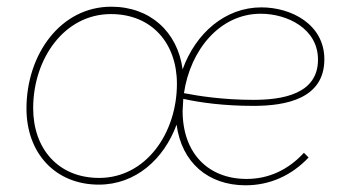

<svg xmlns="http://www.w3.org/2000/svg" viewBox="-20 -546 1033 573"><path d="M275 5C385 5 469 -71 507 -174C522 -61 601 7 713 7C785 7 850 -22 901 -76L887 -90C840 -39 782 -12 716 -12C602 -12 525 -88 525 -215L527 -251C576 -240 648 -230 736 -230C835 -230 948 -252 948 -369C948 -473 850 -524 760 -524C652 -524 564 -447 525 -339C510 -451 428 -526 312 -526C161 -526 59 -384 59 -222C59 -89 145 5 275 5ZM276 -15C154 -15 79 -102 79 -223C79 -371 172 -504 311 -504C433 -504 508 -417 508 -296C508 -148 415 -15 276 -15ZM529 -268C548 -397 636 -505 758 -505C837 -505 929 -461 929 -368C929 -264 821 -248 736 -248C648 -248 575 -259 529 -268Z"/></svg>

Font: Fixel Text 20240404 Thin
Style: Italic
Weight: 100
Width: 4
Italic angle: -10°
Designer: AlfaBravo + MacPaw
Foundry: Kyrylo Tkachov, Marchela Mozhyna, Serhii Makarenko, Maria Weinstein, Zakhar Kryvoshyya
Version: Version 1.211;Glyphs 3.2 (3225)